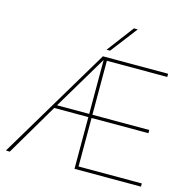

<svg xmlns="http://www.w3.org/2000/svg" viewBox="-127 -1034 1137 1158"><g transform="rotate(15 441.0 -455.0)"><path d="M12 0 430 -700H837V-680H460V-343H815V-323H460V-20H855V0H440V-323H227L36 1ZM239 -343H440V-680ZM441 -744 567 -911H591L463 -744Z"/></g></svg>

Font: Georama ExtraCondensed Thin Thin
Style: Regular
Weight: 250
Version: Version 1.001